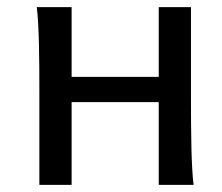

<svg xmlns="http://www.w3.org/2000/svg" viewBox="-20 -518 621 538"><path d="M90.3 -258.8Q90.3 -294.4 90.1 -329.1Q89.8 -363.8 89.1 -394.8Q88.4 -425.8 86.9 -452.4Q85.4 -479 83 -498H180.7V-302.7H424.8V-498H515.1V-239.3Q515.1 -203.6 515.4 -168.9Q515.6 -134.3 516.4 -103Q517.1 -71.8 518.6 -45.4Q520 -19 522.5 0H424.8V-231.9H180.7V0H90.3Z"/></svg>

Font: Andika DR AuSIL
Style: Regular
Weight: 400
Designer: Annie Olsen & Victor Gaultney
Foundry: SIL International
Version: Version 0.003